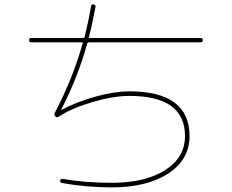

<svg xmlns="http://www.w3.org/2000/svg" viewBox="-20 -810 1040 861"><path d="M120.1 -620.1Q110.4 -620.1 110.4 -629.9Q110.4 -639.6 120.1 -639.6H352.5Q357.4 -639.6 359.4 -643.6Q376 -710.9 388.7 -783.2Q390.6 -792 400.4 -790Q410.2 -788.1 408.2 -778.3Q391.6 -691.4 378.9 -643.6Q377 -639.6 382.8 -639.6H879.9Q889.6 -639.6 889.6 -629.9Q889.6 -620.1 879.9 -620.1H377.9Q373 -620.1 371.1 -615.2Q331.1 -467.8 254.9 -319.3V-317.4H256.8Q321.3 -352.5 407.2 -376.5Q493.2 -400.4 559.6 -400.4Q829.1 -400.4 830.1 -200.2Q830.1 -94.7 734.9 -32.2Q639.6 30.3 480.5 30.3Q368.2 30.3 257.8 10.7Q248 8.8 250 0Q252 -9.8 260.7 -7.8Q362.3 9.8 480.5 9.8Q630.9 9.8 720.2 -46.9Q809.6 -103.5 809.6 -200.2Q809.6 -379.9 559.6 -379.9Q488.3 -379.9 395 -352.5Q301.8 -325.2 244.1 -287.1Q235.4 -281.2 228 -288.1Q220.7 -294.9 225.6 -303.7Q306.6 -458 350.6 -615.2Q353.5 -620.1 346.7 -620.1Z"/></svg>

Font: Rounded-X Mgen+ 1mn thin
Style: Regular
Weight: 100
Designer: [Source Han Sans]
Ryoko NISHIZUKA  (kana & ideographs); Paul D. Hunt (Latin, Greek & Cyrillic); Wenlong ZHANG  (bopomofo
Version: Version 1.059.20150602